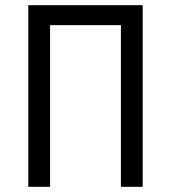

<svg xmlns="http://www.w3.org/2000/svg" viewBox="-20 -720 660 740"><path d="M89 0H173V-623H446V0H530V-700H89Z"/></svg>

Font: Finlandica
Style: Regular
Weight: 400
Designer: Niklas Ekholm, Juho Hiilivirta, Jaakko Suomalainen
Foundry: Helsinki Type Studio
Version: Version 2.000;Glyphs 3.2 (3202)